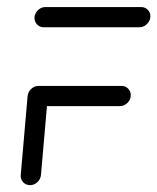

<svg xmlns="http://www.w3.org/2000/svg" viewBox="-20 -539 458 559"><path d="M119.3 -260 99.3 -29.6Q98.1 -17.4 88.9 -8.7Q79.6 0 67.4 0Q55.2 0 47.2 -8.7Q39.3 -17.4 40.4 -29.6L60.4 -260ZM360.7 -261.9Q360.7 -248.9 351.1 -239.4Q341.5 -230 328.5 -230H87.4Q75.9 -230 68.1 -237.6Q60.4 -245.2 60.4 -256.7Q60.4 -269.6 70 -279.3Q79.6 -288.9 92.2 -288.9H333.7Q345.2 -288.9 353 -281.1Q360.7 -273.3 360.7 -261.9ZM80.4 -489.3Q81.9 -501.5 91.1 -510Q100.4 -518.5 112.6 -518.5H390.7Q402.2 -518.5 410 -510.7Q417.8 -503 417.8 -491.9Q417.8 -478.9 408.1 -469.3Q398.5 -459.6 385.9 -459.6H107.4Q95.2 -459.6 87.4 -468.3Q79.6 -477 80.4 -489.3Z"/></svg>

Font: 26F Galaxy Sans Medium
Style: Italic
Weight: 500
Italic angle: -5°
Designer: C₂₉H₂₅N₃O₅
Version: Version 1.200